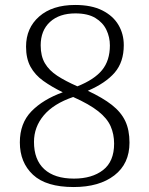

<svg xmlns="http://www.w3.org/2000/svg" viewBox="-20 -744 601 774"><path d="M277 10Q166 10 113 -39.5Q60 -89 60 -170Q60 -247 106.5 -295Q153 -343 233 -372Q188 -394 154.5 -418Q121 -442 103 -475Q85 -508 85 -556Q85 -631 138 -677.5Q191 -724 283 -724Q349 -724 392.5 -702Q436 -680 457.5 -643.5Q479 -607 479 -562Q479 -494 442.5 -451.5Q406 -409 334 -378Q394 -350 431 -321Q468 -292 485 -256Q502 -220 502 -169Q502 -84 441 -37Q380 10 277 10ZM292 -396Q360 -423 391.5 -461.5Q423 -500 423 -561Q423 -594 409 -623.5Q395 -653 364.5 -671.5Q334 -690 284 -690Q219 -690 181.5 -655.5Q144 -621 144 -561Q144 -518 161 -489Q178 -460 211 -438.5Q244 -417 292 -396ZM278 -24Q351 -24 395.5 -58.5Q440 -93 440 -165Q440 -203 426 -235Q412 -267 376 -295.5Q340 -324 275 -353Q196 -326 156.5 -279Q117 -232 117 -172Q117 -100 158.5 -62Q200 -24 278 -24Z"/></svg>

Font: Noto Serif Gurmukhi Light
Style: Regular
Weight: 300
Designer: Vaibhav Singh and the Monotype Design Team
Foundry: Monotype Imaging Inc.
Version: Version 2.004; ttfautohint (v1.8.4.7-5d5b)